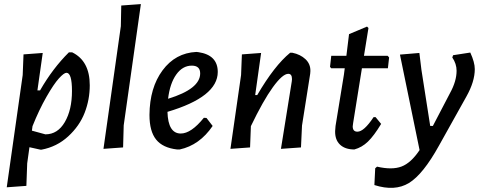

<svg xmlns="http://www.w3.org/2000/svg" viewBox="-20 -724 2349 939"><path d="M189 -465 163 -282H176Q238 -390 317 -468H333Q419 -426 419 -307Q419 -237 394 -172.5Q369 -108 313.5 -57Q258 -6 183 8H178L124 -4L113 75L109 185L13 192L91 -357L95 -458ZM305 -368Q293 -368 268 -340.5Q243 -313 207 -250Q171 -187 139 -107L136 -85L202 -67Q262 -67 297 -127Q332 -187 332 -279Q332 -368 305 -368Z M669 -704 585 -111 582 -3 486 4 571 -596 573 -697Z M1020 -108Q956 -14 859 7H846Q776 -1 743.5 -41.5Q711 -82 711 -162Q712 -295 775 -380Q838 -465 940 -470L950 -469Q1045 -455 1045 -372Q1045 -250 799 -177Q802 -71 864 -71Q915 -71 977 -148L990 -147ZM918 -403Q873 -403 842 -359.5Q811 -316 802 -241Q959 -289 959 -365Q959 -403 918 -403Z M1107 4 1159 -357 1163 -458 1257 -465 1228 -259H1238Q1322 -403 1399 -466H1410Q1449 -458 1474 -434.5Q1499 -411 1498 -376L1497 -363L1457 -110L1452 -3L1354 4L1407 -326L1408 -337Q1408 -363 1390 -363Q1362 -363 1314.5 -297.5Q1267 -232 1207 -107L1203 -3Z M1713 7Q1668 7 1643 -16.5Q1618 -40 1619 -83L1621 -108L1662 -359L1666 -390H1600L1594 -397L1600 -451H1674L1687 -557L1775 -594L1782 -587L1760 -451H1876L1883 -443L1877 -390H1750L1707 -122L1705 -106Q1705 -80 1728 -80Q1760 -80 1807 -151H1817L1844 -118Q1809 -60 1779.5 -31.5Q1750 -3 1713 7Z M2031 -465 2041 -383 2084 -108H2097L2181 -269Q2213 -327 2213 -378Q2213 -412 2192 -443L2196 -454L2280 -467Q2302 -419 2302 -386Q2302 -325 2261 -252L2127 -12Q2049 129 1980 171Q1911 213 1811 181L1815 99L1824 91Q1897 108 1943.5 90.5Q1990 73 2032 10L1936 -457Z"/></svg>

Font: Alegreya Sans Medium
Style: Italic
Weight: 500
Italic angle: -7°
Designer: Juan Pablo del Peral
Foundry: Huerta Tipografica
Version: Version 2.007